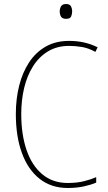

<svg xmlns="http://www.w3.org/2000/svg" viewBox="-20 -928 540 958"><path d="M318 10Q236 10 178 -35.5Q120 -81 89.5 -164Q59 -247 59 -359Q59 -434 75.5 -500Q92 -566 125 -616.5Q158 -667 208 -695.5Q258 -724 325 -724Q403 -724 467 -692L456 -669Q422 -688 389 -693.5Q356 -699 325 -699Q265 -699 220 -672Q175 -645 145 -597.5Q115 -550 100.5 -489Q86 -428 86 -359Q86 -257 112.5 -179.5Q139 -102 191 -58.5Q243 -15 318 -15Q364 -15 399.5 -24Q435 -33 460 -44V-17Q435 -6 398.5 2Q362 10 318 10ZM310 -834Q291 -834 284.5 -845Q278 -856 278 -871Q278 -885 284.5 -896.5Q291 -908 310 -908Q328 -908 334 -896.5Q340 -885 340 -871Q340 -858 335 -846Q330 -834 310 -834Z"/></svg>

Font: Noto Sans Mono ExtraCondensed Thin
Style: Regular
Weight: 100
Width: 2
Designer: Monotype Design Team
Foundry: Monotype Imaging Inc.
Version: Version 2.014; ttfautohint (v1.8.4.7-5d5b)